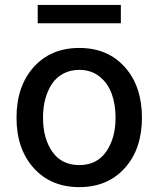

<svg xmlns="http://www.w3.org/2000/svg" viewBox="-20 -747 642 778"><path d="M46.9 -270Q46.9 -397.5 116.5 -475.1Q186 -552.7 301.3 -552.7Q416.5 -552.7 485.8 -475.1Q555.2 -397.5 555.2 -270Q555.2 -143.6 485.8 -66.2Q416.5 11.2 301.3 11.2Q186 11.2 116.5 -66.2Q46.9 -143.6 46.9 -270ZM301.3 -78.1Q372.6 -78.1 410.4 -132.6Q448.2 -187 448.2 -270.5Q448.2 -324.2 432.6 -367.2Q417 -410.2 383.1 -437Q349.1 -463.9 301.3 -463.9Q264.6 -463.9 236.1 -448.5Q207.5 -433.1 189.9 -406.2Q172.4 -379.4 163.3 -345Q154.3 -310.5 154.3 -270.5Q154.3 -186.5 191.9 -132.3Q229.5 -78.1 301.3 -78.1ZM469.7 -727.1V-652.8H132.8V-727.1Z"/></svg>

Font: Karasuma Gothic
Style: Regular
Weight: 500
Designer: Rasmus Andersson / Ryoko Nishizuka
Foundry: Genbu
Version: Version 1.00